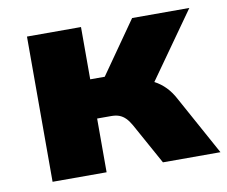

<svg xmlns="http://www.w3.org/2000/svg" viewBox="-62 -576 770 651"><g transform="rotate(-10 323.5 -250.0)"><path d="M69 0V-500H255V-320H305L431 -500H628L444 -240L421 -287Q447 -284 468 -273Q489 -262 506 -244.5Q523 -227 536 -202L647 0H449L371 -141Q362 -157 352.5 -166.5Q343 -176 331.5 -180.5Q320 -185 303 -185H255V0Z"/></g></svg>

Font: Nunito Sans 9pt Black
Style: Regular
Weight: 900
Version: Version 3.101;gftools[0.9.27]